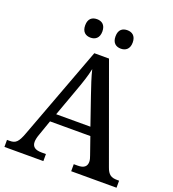

<svg xmlns="http://www.w3.org/2000/svg" viewBox="-160 -1033 1038 1154"><g transform="rotate(20 359.0 -456.0)"><path d="M456 -794C485 -794 511 -810 511 -853C511 -897 485 -912 456 -912C426 -912 401 -897 401 -853C401 -810 426 -794 456 -794ZM262 -794C291 -794 317 -810 317 -853C317 -897 291 -912 262 -912C232 -912 207 -897 207 -853C207 -810 232 -794 262 -794ZM1 0H250V-45H222C181 -45 161 -60 161 -91C161 -104 165 -122 171 -138L206 -238H464L502 -129C507 -115 511 -103 511 -90C511 -59 491 -45 454 -45H428V0H718V-45H706C667 -45 648 -57 633 -100L410 -714H316L95 -122C72 -59 56 -45 18 -45H1ZM226 -291 293 -476C314 -534 327 -573 337 -620C348 -573 365 -524 384 -468L445 -291Z"/></g></svg>

Font: Noto Serif Ethiopic Medium
Style: Regular
Weight: 500
Designer: Monotype Design Team
Foundry: Monotype Imaging Inc.
Version: Version 2.102